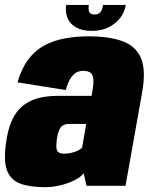

<svg xmlns="http://www.w3.org/2000/svg" viewBox="-31 -749 607 774"><path d="M150 5.5Q176.5 5.5 201.2 0.5Q226 -4.5 247 -12.5Q268 -20.5 283.5 -30.5Q299 -40.5 306.5 -51L317.5 0H475L542 -377Q558 -465.5 537.5 -514.2Q517 -563 463.2 -582.8Q409.5 -602.5 325.5 -602.5Q274 -602.5 229.2 -594Q184.5 -585.5 147.2 -565.5Q110 -545.5 82.8 -509Q55.5 -472.5 39.5 -417L234 -386Q243.5 -419 255 -435.8Q266.5 -452.5 279 -458Q291.5 -463.5 303.5 -463.5Q320.5 -463.5 331.2 -457.5Q342 -451.5 344.8 -433.8Q347.5 -416 341.5 -382L338 -362.5H200.5Q170 -362.5 141.5 -357.5Q113 -352.5 88.5 -340.2Q64 -328 45 -307.2Q26 -286.5 13 -254Q0 -221.5 -6 -177Q-17.5 -102 -3 -62.8Q11.5 -23.5 50.2 -9Q89 5.5 150 5.5ZM228 -129.5Q214.5 -129.5 206.5 -134Q198.5 -138.5 196.8 -151.2Q195 -164 198.5 -190Q201.5 -210.5 206.5 -222.5Q211.5 -234.5 218.2 -240.2Q225 -246 233.2 -247.8Q241.5 -249.5 252.5 -249.5H316.5L300 -154Q293 -146.5 281 -141Q269 -135.5 255 -132.5Q241 -129.5 228 -129.5ZM338 -624.5Q377 -624.5 405.8 -638.5Q434.5 -652.5 453 -676Q471.5 -699.5 476 -729H384.5Q382.5 -716 378.2 -707.2Q374 -698.5 367 -694.5Q360 -690.5 349.5 -690.5Q340 -690.5 334.2 -694.5Q328.5 -698.5 326.8 -707Q325 -715.5 327 -729H235.5Q231.5 -699.5 241.2 -676Q251 -652.5 275.5 -638.5Q300 -624.5 338 -624.5Z"/></svg>

Font: Anybody Condensed Black
Style: Italic
Weight: 900
Width: 3
Italic angle: -10°
Version: Version 1.113;gftools[0.9.25]